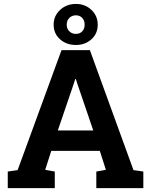

<svg xmlns="http://www.w3.org/2000/svg" viewBox="-20 -969 778 989"><path d="M20 0V-85.4L70.8 -92.8L296.9 -710.9H442.9L667.5 -92.8L718.3 -85.4V0H476.1V-85.4L525.4 -94.2L494.1 -191.9H244.1L212.9 -94.2L262.2 -85.4V0ZM277.8 -296.9H460.4L377.4 -540.5L370.6 -562H367.7L360.4 -539.1ZM371.1 -737.3Q322.3 -737.3 289.3 -766.6Q256.3 -795.9 256.3 -841.8Q256.3 -887.2 289.6 -918Q322.8 -948.7 371.1 -948.7Q418.5 -948.7 450.9 -918Q483.4 -887.2 483.4 -841.8Q483.4 -795.9 450.9 -766.6Q418.5 -737.3 371.1 -737.3ZM371.1 -794.4Q391.1 -794.4 403.6 -807.6Q416 -820.8 416 -841.8Q416 -863.3 403.6 -876.7Q391.1 -890.1 371.1 -890.1Q350.6 -890.1 337.2 -876.7Q323.7 -863.3 323.7 -841.8Q323.7 -820.8 337.2 -807.6Q350.6 -794.4 371.1 -794.4Z"/></svg>

Font: Robotiche
Style: Bold
Weight: 700
Designer: Google
Version: Version 2.001